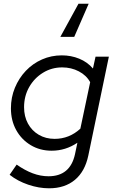

<svg xmlns="http://www.w3.org/2000/svg" viewBox="-20 -807 621 1037"><path d="M459 -787 381 -608H306L404 -787ZM245 210Q190 210 132.5 190.5Q75 171 32 137L70 82Q114 113 156.5 129Q199 145 242 145Q359 145 385 26L398 -36Q334 7 259 7Q196 7 146 -23Q96 -53 67.5 -104.5Q39 -156 39 -222Q39 -281 60.5 -333Q82 -385 119.5 -424.5Q157 -464 207 -486Q257 -508 314 -508Q364 -508 408 -490Q452 -472 482 -437L496 -501H568L457 33Q439 119 384.5 164.5Q330 210 245 210ZM275 -57Q354 -57 414 -112L467 -363Q447 -400 406 -421.5Q365 -443 316 -443Q259 -443 212 -414Q165 -385 137.5 -336.5Q110 -288 110 -228Q110 -178 131 -139.5Q152 -101 189.5 -79Q227 -57 275 -57Z"/></svg>

Font: Red Hat Display VF
Style: Italic
Weight: 300
Italic angle: -12°
Designer: Pentagram, MCKL
Foundry: Pentagram, MCKL
Version: Version 1.010